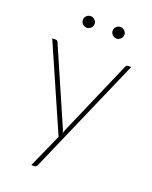

<svg xmlns="http://www.w3.org/2000/svg" viewBox="-156 -758 807 1021"><g transform="rotate(20 247.0 -248.0)"><path d="M471.5 -493 184 165.5Q181.5 170.5 178 174.5Q174.5 178.5 168 178.5H150.5L235.5 -12L24.5 -493H44.5Q50 -493 53.2 -490Q56.5 -487 57.5 -484L241.5 -62Q246.5 -51 249 -39Q252.5 -49.5 257.5 -62L440.5 -484Q442.5 -488 445.8 -490.5Q449 -493 453 -493ZM210.5 -641Q210.5 -628 200.2 -618.2Q190 -608.5 177 -608.5Q163.5 -608.5 153.8 -618.2Q144 -628 144 -641Q144 -654.5 153.8 -664.2Q163.5 -674 177 -674Q190 -674 200.2 -664.2Q210.5 -654.5 210.5 -641ZM379 -641Q379 -628 369 -618.2Q359 -608.5 346 -608.5Q332.5 -608.5 322.5 -618.2Q312.5 -628 312.5 -641Q312.5 -654.5 322.5 -664.2Q332.5 -674 346 -674Q359 -674 369 -664.2Q379 -654.5 379 -641Z"/></g></svg>

Font: Lato ExtraLight
Style: Regular
Weight: 275
Designer: Lukasz Dziedzic with Adam Twardoch and Botio Nikoltchev
Foundry: tyPoland Lukasz Dziedzic
Version: Version 2.015; 2015-08-06; http://www.latofonts.com/